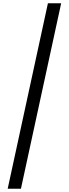

<svg xmlns="http://www.w3.org/2000/svg" viewBox="-20 -793 421 1174"><path d="M27 361 273 -773H354L108 361Z"/></svg>

Font: Noto Serif Telugu Black
Style: Regular
Weight: 900
Designer: Jelle Bosma - Monotype Design Team
Foundry: Monotype Imaging Inc.
Version: Version 2.005; ttfautohint (v1.8.4.7-5d5b)